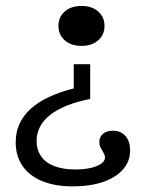

<svg xmlns="http://www.w3.org/2000/svg" viewBox="-20 -447 500 659"><path d="M229.8 192.7Q168.5 192.7 124.6 174.6Q80.6 156.5 57.3 122.6Q33.9 88.7 33.9 41.1Q33.9 -25.8 83.9 -72.2Q133.9 -118.5 233.1 -143.5V-226.6H289.5V-107.3Q199.2 -89.5 152.4 -52.8Q105.6 -16.1 105.6 37.1Q105.6 67.7 121.4 89.9Q137.1 112.1 166.9 123.4Q196.8 134.7 238.7 134.7Q283.9 134.7 312.1 123Q340.3 111.3 340.3 93.5Q340.3 85.5 335.5 77.8Q330.6 70.2 325.8 60.9Q321 51.6 321 39.5Q321 22.6 333.9 12.1Q346.8 1.6 366.9 1.6Q394.4 1.6 410.5 19.8Q426.6 37.9 426.6 69.4Q426.6 106.5 402.4 134.3Q378.2 162.1 333.9 177.4Q289.5 192.7 229.8 192.7ZM259.7 -289.5Q224.2 -289.5 202.4 -308.5Q180.6 -327.4 180.6 -358.1Q180.6 -388.7 202.4 -407.7Q224.2 -426.6 259.7 -426.6Q295.2 -426.6 316.9 -407.7Q338.7 -388.7 338.7 -358.1Q338.7 -327.4 316.9 -308.5Q295.2 -289.5 259.7 -289.5Z"/></svg>

Font: Playfair 5pt SemiExpanded Light
Style: Regular
Weight: 300
Width: 6
Designer: Claus Eggers Sørensen
Foundry: Claus Eggers Sørensen
Version: Version 2.203